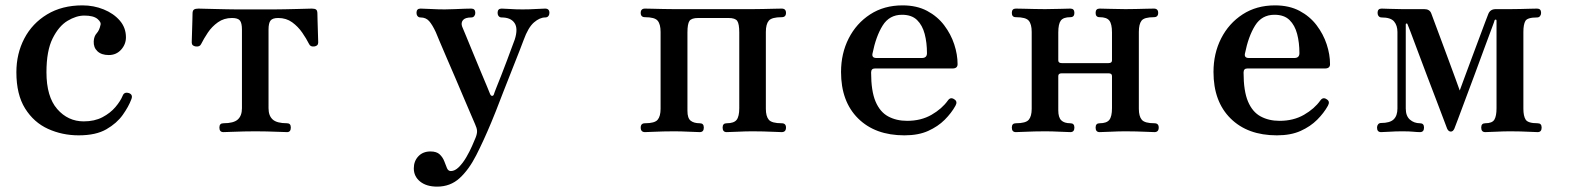

<svg xmlns="http://www.w3.org/2000/svg" viewBox="-20 -492 5903 715"><path d="M273 12Q212 12 159 -12Q106 -36 73.5 -88Q41 -140 41 -223Q41 -292 70.5 -348.5Q100 -405 155.5 -438.5Q211 -472 287 -472Q329 -472 366 -457Q403 -442 426 -415.5Q449 -389 449 -353Q449 -327 431 -307Q413 -287 385 -287Q358 -287 343 -301Q328 -315 329 -338Q330 -357 340 -368Q350 -379 354 -398Q358 -409 343 -421.5Q328 -434 294 -434Q264 -434 231.5 -414.5Q199 -395 176 -349Q153 -303 153 -223Q153 -132 193 -86Q233 -40 292 -40Q332 -40 361.5 -55.5Q391 -71 410 -93.5Q429 -116 437 -136Q443 -151 461 -145Q476 -139 469 -122Q459 -95 437 -64Q415 -33 376 -10.5Q337 12 273 12Z M812 0Q797 0 797 -17Q797 -33 812 -33Q850 -33 865.5 -47Q881 -61 881 -89V-382Q881 -406 873.5 -415.5Q866 -425 844 -425Q814 -425 791.5 -409Q769 -393 754 -370.5Q739 -348 729 -328Q724 -317 709 -319Q694 -321 694 -334Q694 -337 694.5 -351.5Q695 -366 695.5 -384Q696 -402 696.5 -418Q697 -434 697 -441Q697 -453 702.5 -456.5Q708 -460 719 -460Q721 -460 738 -459.5Q755 -459 779 -458.5Q803 -458 825 -457.5Q847 -457 859 -457H1002Q1018 -457 1040.5 -457.5Q1063 -458 1085 -458.5Q1107 -459 1123 -459.5Q1139 -460 1141 -460Q1152 -460 1157 -456.5Q1162 -453 1162 -441Q1162 -434 1162.5 -418Q1163 -402 1163.5 -384Q1164 -366 1164.5 -351.5Q1165 -337 1165 -334Q1165 -321 1150.5 -319Q1136 -317 1131 -328Q1121 -348 1105.5 -370.5Q1090 -393 1068 -409Q1046 -425 1016 -425Q995 -425 987.5 -415.5Q980 -406 980 -382V-89Q980 -61 995.5 -47Q1011 -33 1049 -33Q1063 -33 1063 -17Q1063 0 1049 0Q1042 0 1020 -1Q998 -2 973 -2.5Q948 -3 931 -3Q914 -3 889 -2.5Q864 -2 842 -1Q820 0 812 0Z M1608 203Q1568 203 1544.5 184Q1521 165 1521 135Q1521 108 1538 90Q1555 72 1583 72Q1606 72 1617.5 83Q1629 94 1634.5 108.5Q1640 123 1644.5 134Q1649 145 1659 145Q1674 145 1689 130Q1704 115 1716.5 93.5Q1729 72 1738 51.5Q1747 31 1751 21Q1757 6 1756.5 -4.5Q1756 -15 1749 -30Q1746 -37 1735 -62.5Q1724 -88 1708.5 -124.5Q1693 -161 1676 -201Q1659 -241 1643 -277.5Q1627 -314 1616.5 -339.5Q1606 -365 1603 -372Q1590 -400 1578 -413.5Q1566 -427 1546 -427Q1539 -427 1535 -432Q1531 -437 1531 -444Q1531 -460 1546 -460Q1557 -460 1584 -458.5Q1611 -457 1636 -457Q1653 -457 1673.5 -458Q1694 -459 1711 -459.5Q1728 -460 1735 -460Q1750 -460 1750 -444Q1750 -437 1746 -432Q1742 -427 1735 -427Q1712 -427 1704 -417Q1696 -407 1701 -393Q1704 -386 1715 -359.5Q1726 -333 1740.5 -297.5Q1755 -262 1769.5 -227.5Q1784 -193 1794 -169Q1804 -145 1805 -142Q1808 -135 1812.5 -135Q1817 -135 1819 -140Q1821 -147 1829 -167Q1837 -187 1847.5 -213.5Q1858 -240 1868 -267Q1878 -294 1886 -315.5Q1894 -337 1897 -345Q1910 -386 1896 -406.5Q1882 -427 1848 -427Q1841 -427 1837 -432Q1833 -437 1833 -444Q1833 -460 1848 -460Q1859 -460 1879.5 -458.5Q1900 -457 1926 -457Q1952 -457 1976 -458.5Q2000 -460 2010 -460Q2026 -460 2026 -444Q2026 -437 2022 -432Q2018 -427 2010 -427Q1990 -427 1968.5 -408.5Q1947 -390 1930 -343Q1927 -335 1915.5 -305Q1904 -275 1887.5 -234Q1871 -193 1855 -151.5Q1839 -110 1826.5 -78Q1814 -46 1809 -35Q1781 32 1753.5 86Q1726 140 1691.5 171.5Q1657 203 1608 203Z M2382 0Q2366 0 2366 -17Q2366 -33 2382 -33Q2418 -33 2429 -46Q2440 -59 2440 -87V-373Q2440 -402 2429 -415Q2418 -428 2382 -428Q2366 -428 2366 -444Q2366 -460 2382 -460Q2389 -460 2408 -459.5Q2427 -459 2450 -458.5Q2473 -458 2490 -458H2782Q2799 -458 2822 -458.5Q2845 -459 2864.5 -459.5Q2884 -460 2891 -460Q2907 -460 2907 -444Q2907 -428 2891 -428Q2854 -428 2843 -415Q2832 -402 2832 -373V-87Q2832 -59 2843 -46Q2854 -33 2891 -33Q2907 -33 2907 -17Q2907 0 2891 0Q2884 0 2864.5 -1Q2845 -2 2822 -2.5Q2799 -3 2782 -3Q2757 -3 2727 -1.5Q2697 0 2686 0Q2671 0 2671 -17Q2671 -33 2686 -33Q2713 -33 2723 -45.5Q2733 -58 2733 -89V-371Q2733 -403 2725.5 -414Q2718 -425 2693 -425H2580Q2555 -425 2547.5 -414Q2540 -403 2540 -371V-79Q2540 -52 2552 -42.5Q2564 -33 2586 -33Q2601 -33 2601 -17Q2601 0 2586 0Q2576 0 2546 -1.5Q2516 -3 2490 -3Q2473 -3 2450 -2.5Q2427 -2 2408 -1Q2389 0 2382 0Z M3348 12Q3239 12 3175.5 -51Q3112 -114 3112 -224Q3112 -293 3140.5 -349Q3169 -405 3220.5 -438.5Q3272 -472 3341 -472Q3394 -472 3432.5 -451.5Q3471 -431 3496 -398Q3521 -365 3533.5 -327Q3546 -289 3546 -253Q3546 -237 3527 -237H3238Q3224 -237 3224 -222Q3224 -153 3240.5 -114Q3257 -75 3287.5 -58.5Q3318 -42 3358 -42Q3410 -42 3449 -64.5Q3488 -87 3510 -118Q3520 -132 3534 -122Q3547 -114 3538 -98Q3523 -71 3498 -46Q3473 -21 3436.5 -4.5Q3400 12 3348 12ZM3244 -276H3413Q3432 -276 3432 -294Q3432 -333 3423.5 -365.5Q3415 -398 3395 -417.5Q3375 -437 3339 -437Q3292 -437 3267 -397Q3242 -357 3229 -292Q3226 -276 3244 -276Z M3763 0Q3748 0 3748 -17Q3748 -33 3763 -33Q3800 -33 3811 -46Q3822 -59 3822 -87V-373Q3822 -402 3811 -415Q3800 -428 3763 -428Q3748 -428 3748 -444Q3748 -460 3763 -460Q3771 -460 3790.5 -459.5Q3810 -459 3832.5 -458.5Q3855 -458 3872 -458Q3898 -458 3927 -459Q3956 -460 3966 -460Q3981 -460 3981 -444Q3981 -428 3966 -428Q3940 -428 3930.5 -415.5Q3921 -403 3921 -371V-267Q3921 -257 3934 -257H4108Q4121 -257 4121 -267V-371Q4121 -403 4111 -415.5Q4101 -428 4075 -428Q4060 -428 4060 -444Q4060 -460 4075 -460Q4086 -460 4116 -459Q4146 -458 4171 -458Q4188 -458 4210 -458.5Q4232 -459 4251 -459.5Q4270 -460 4277 -460Q4293 -460 4293 -444Q4293 -428 4277 -428Q4241 -428 4231 -415Q4221 -402 4221 -373V-87Q4221 -59 4232 -46Q4243 -33 4279 -33Q4295 -33 4295 -17Q4295 0 4279 0Q4273 0 4253.5 -1Q4234 -2 4211 -2.5Q4188 -3 4171 -3Q4146 -3 4116 -1.5Q4086 0 4075 0Q4060 0 4060 -17Q4060 -33 4075 -33Q4101 -33 4111 -45.5Q4121 -58 4121 -89V-209Q4121 -219 4108 -219H3934Q3921 -219 3921 -209V-81Q3921 -55 3932 -44Q3943 -33 3966 -33Q3981 -33 3981 -17Q3981 0 3966 0Q3956 0 3927 -1.5Q3898 -3 3872 -3Q3855 -3 3832.5 -2.5Q3810 -2 3790.5 -1Q3771 0 3763 0Z M4735 12Q4626 12 4562.5 -51Q4499 -114 4499 -224Q4499 -293 4527.5 -349Q4556 -405 4607.5 -438.5Q4659 -472 4728 -472Q4781 -472 4819.5 -451.5Q4858 -431 4883 -398Q4908 -365 4920.5 -327Q4933 -289 4933 -253Q4933 -237 4914 -237H4625Q4611 -237 4611 -222Q4611 -153 4627.5 -114Q4644 -75 4674.5 -58.5Q4705 -42 4745 -42Q4797 -42 4836 -64.5Q4875 -87 4897 -118Q4907 -132 4921 -122Q4934 -114 4925 -98Q4910 -71 4885 -46Q4860 -21 4823.5 -4.5Q4787 12 4735 12ZM4631 -276H4800Q4819 -276 4819 -294Q4819 -333 4810.5 -365.5Q4802 -398 4782 -417.5Q4762 -437 4726 -437Q4679 -437 4654 -397Q4629 -357 4616 -292Q4613 -276 4631 -276Z M5123 0Q5108 0 5108 -17Q5108 -24 5112 -29Q5116 -34 5123 -34Q5156 -34 5170 -47.5Q5184 -61 5184 -88V-373Q5184 -397 5171.5 -412Q5159 -427 5125 -427Q5118 -427 5114 -432Q5110 -437 5110 -444Q5110 -460 5125 -460Q5136 -460 5156.5 -459Q5177 -458 5202 -458H5284Q5304 -458 5310 -442Q5312 -437 5321.5 -411Q5331 -385 5345 -348Q5359 -311 5373 -272.5Q5387 -234 5399 -202Q5411 -170 5416 -155Q5422 -171 5433.5 -202.5Q5445 -234 5459.5 -272.5Q5474 -311 5487.5 -347.5Q5501 -384 5510.5 -409Q5520 -434 5522 -439Q5529 -458 5550 -458H5604Q5621 -458 5641.5 -458.5Q5662 -459 5679.5 -459.5Q5697 -460 5704 -460Q5719 -460 5719 -444Q5719 -437 5715 -432Q5711 -427 5704 -427Q5668 -427 5660.5 -414Q5653 -401 5653 -373V-87Q5653 -60 5661.5 -46.5Q5670 -33 5706 -33Q5721 -33 5721 -17Q5721 0 5706 0Q5699 0 5681 -1Q5663 -2 5642 -2.5Q5621 -3 5604 -3Q5579 -3 5550.5 -1.5Q5522 0 5511 0Q5496 0 5496 -17Q5496 -33 5511 -33Q5537 -33 5545 -46.5Q5553 -60 5553 -89V-415Q5553 -419 5550 -419Q5547 -419 5546 -417Q5546 -415 5535 -386Q5524 -357 5507.5 -312Q5491 -267 5472.5 -217Q5454 -167 5437 -122Q5420 -77 5409 -47Q5398 -17 5396 -13Q5391 -2 5383 -2Q5374 -2 5369 -13Q5368 -15 5357.5 -43.5Q5347 -72 5330 -116Q5313 -160 5294.5 -209Q5276 -258 5259.5 -302Q5243 -346 5232.5 -374Q5222 -402 5221 -403Q5220 -405 5217.5 -404.5Q5215 -404 5215 -401V-88Q5215 -60 5230.5 -46.5Q5246 -33 5268 -33Q5283 -33 5283 -17Q5283 0 5268 0Q5258 0 5243 -1.5Q5228 -3 5202 -3Q5177 -3 5155.5 -1.5Q5134 0 5123 0Z"/></svg>

Font: Zen Old Mincho
Style: Bold
Weight: 700
Designer: Yoshimichi Ohira
Foundry: Positype
Version: Version 1.500